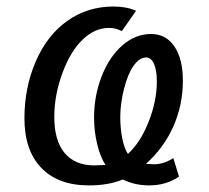

<svg xmlns="http://www.w3.org/2000/svg" viewBox="-20 -557 640 587"><path d="M527.3 -17.1Q488.3 9.8 436 9.8Q391.6 9.8 355.5 -8.3Q312.5 9.8 252 9.8Q157.7 9.8 106.2 -43.9Q54.7 -97.7 54.7 -195.3Q54.7 -289.6 89.4 -369.4Q124 -449.2 185.8 -493.2Q247.6 -537.1 327.1 -537.1Q367.2 -537.1 396 -523.9L352.5 -461.9Q334 -471.7 313 -471.7Q270 -471.7 232.7 -436Q195.3 -400.4 170.7 -333.3Q146 -266.1 146 -199.2Q146 -127 177.7 -89.1Q209.5 -51.3 268.6 -51.3L302.7 -52.7Q286.6 -76.7 277.1 -116.2Q267.6 -155.8 267.6 -198.2Q267.6 -264.2 290.8 -323.7Q314 -383.3 354 -418.2Q394 -453.1 441.9 -453.1Q487.3 -453.1 513.2 -415Q539.1 -377 539.1 -310.1Q539.1 -236.8 510.3 -171.1Q481.4 -105.5 426.3 -56.2L449.2 -54.7Q481.4 -54.7 509.8 -73.7ZM459.5 -308.1Q459.5 -342.3 450.7 -361.8Q441.9 -381.3 427.2 -381.3Q406.2 -381.3 388.4 -356Q370.6 -330.6 359.1 -285.2Q347.7 -239.7 347.7 -198.7Q347.7 -164.6 353.8 -133.8Q359.9 -103 371.1 -86.4Q409.2 -121.1 434.3 -184.6Q459.5 -248 459.5 -308.1Z"/></svg>

Font: Cousine
Style: Italic
Weight: 400
Italic angle: -12°
Monospace: yes
Designer: Steve Matteson
Foundry: Monotype Imaging Inc.
Version: Version 1.21